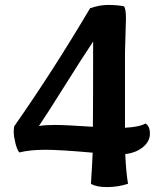

<svg xmlns="http://www.w3.org/2000/svg" viewBox="-20 -741 637 771"><path d="M485.8 -668 481.9 -528.8V-228Q542 -231.4 564 -245.1Q582 -234.9 582 -204.3Q582 -173.8 554.9 -150.9Q527.8 -127.9 482.9 -122.1Q486.3 -49.3 494.1 -2.9Q452.1 10.3 409.7 10.3Q367.2 10.3 345.2 -2.9Q350.1 -76.2 352.1 -127.9Q221.2 -139.6 161.4 -139.6Q101.6 -139.6 57.1 -128.9Q48.3 -140.6 41.7 -167Q35.2 -193.4 35.2 -210.4Q35.2 -227.5 37.1 -233.9Q191.4 -454.1 341.8 -708Q379.9 -721.2 414.3 -721.2Q448.7 -721.2 478 -715.8Q485.8 -704.6 485.8 -668ZM136.2 -234.9Q160.2 -239.3 200.7 -239.3Q241.2 -239.3 353 -231.9Q354 -326.2 354 -574.2Q310.5 -509.3 239.3 -395.5Q168 -281.7 136.2 -234.9Z"/></svg>

Font: Marko One
Style: Regular
Weight: 400
Designer: Zhenya Spizhovyi
Foundry: Cyreal
Version: Version 1.003